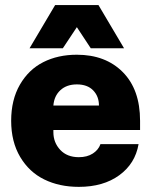

<svg xmlns="http://www.w3.org/2000/svg" viewBox="-20 -725 593 755"><path d="M290 9.8Q213.4 9.8 154.1 -19.3Q94.7 -48.3 59.3 -107.9Q23.9 -167.5 23.9 -250Q23.9 -332.5 58.3 -392.1Q92.8 -451.7 150.4 -480.7Q208 -509.8 282.2 -509.8Q395 -509.8 462.9 -441.4Q530.8 -373 530.8 -250V-213.9H189.9V-205.1Q189.9 -164.6 216.8 -135.7Q243.7 -106.9 290 -106.9Q322.8 -106.9 345 -121.3Q367.2 -135.7 375 -158.2H524.9Q511.7 -81.5 449 -35.9Q386.2 9.8 290 9.8ZM96.2 -535.2 196.8 -705.1H367.2L467.8 -535.2H336.9L282.2 -618.2L227.1 -535.2ZM189.9 -310.1H369.1Q369.1 -346.2 346.4 -369.6Q323.7 -393.1 282.2 -393.1Q242.2 -393.1 217.5 -370.4Q192.9 -347.7 189.9 -310.1Z"/></svg>

Font: TASA Orbiter Display Black
Style: Regular
Weight: 900
Designer: Weizhong Zhang
Version: Version 1.000;Glyphs 3.1.2 (3151)